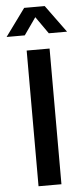

<svg xmlns="http://www.w3.org/2000/svg" viewBox="-66 -954 434 987"><g transform="rotate(-5 151.0 -460.0)"><path d="M91.8 0V-700.2H210V0ZM-4.9 -778.8 98.1 -919.9H204.1L307.1 -778.8H212.9L150.9 -867.2L88.9 -778.8Z"/></g></svg>

Font: TruenoRg
Style: Book
Weight: 400
Designer: Julieta Ulanovsky
Foundry: Julieta Ulanovsky
Version: Version 3.001b